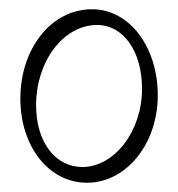

<svg xmlns="http://www.w3.org/2000/svg" viewBox="-20 -514 385 415"><path d="M168 -119C253 -119 321 -203 321 -308C321 -411 261 -494 179 -494C90 -494 24 -408 24 -301C24 -198 85 -119 168 -119ZM158 -153C101 -153 58 -205 58 -287C58 -380 116 -460 190 -460C246 -460 287 -404 287 -322C287 -230 227 -153 158 -153Z"/></svg>

Font: Noto Serif Devanagari ExtraCondensed ExtraLight
Style: Regular
Weight: 200
Width: 2
Designer: Universal Thirst, Indian Type Foundry and the Monotype Design Team
Foundry: Monotype Imaging Inc.
Version: Version 2.004